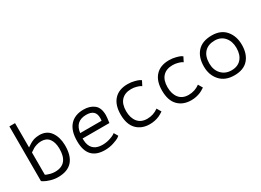

<svg xmlns="http://www.w3.org/2000/svg" viewBox="-27 -1428 2878 2120"><g transform="rotate(-30 1412.0 -367.5)"><path d="M88 -745H160V-435Q164 -438 179.5 -448Q195 -458 202 -462.5Q209 -467 225 -475Q241 -483 254 -487Q267 -491 286 -494Q305 -497 325 -497Q418 -497 466 -430Q514 -363 516 -262Q520 10 276 10Q229 10 182 -4Q135 -18 112 -32L88 -47ZM276 -58Q447 -58 444 -262Q442 -339 408.5 -383.5Q375 -428 309 -428Q278 -428 249.5 -419Q221 -410 207 -401.5Q193 -393 160 -371V-87Q165 -84 177 -78.5Q189 -73 218 -65.5Q247 -58 276 -58Z M1073 -321Q1073 -307 1070.5 -284Q1068 -261 1065 -243L1063 -225H721Q721 -196 726 -166Q750 -54 879 -54Q925 -54 967.5 -67Q1010 -80 1029 -92L1048 -105L1078 -54Q1070 -47 1054.5 -36.5Q1039 -26 986 -8Q933 10 873 10Q654 10 654 -227Q653 -359 714 -428Q775 -497 888 -497Q969 -497 1021 -456Q1073 -415 1073 -321ZM886 -432Q746 -432 728 -290H1001V-296Q1002 -302 1002.5 -310.5Q1003 -319 1003 -326Q1003 -432 886 -432Z M1611 -455 1581 -396Q1578 -399 1565 -406Q1552 -413 1521.5 -421.5Q1491 -430 1457 -430Q1377 -430 1332.5 -383Q1288 -336 1288 -246Q1288 -159 1330 -107.5Q1372 -56 1450 -56Q1530 -56 1593 -103L1625 -48Q1588 -24 1568 -15Q1510 10 1446 10Q1342 10 1279.5 -54Q1217 -118 1217 -244Q1217 -365 1277.5 -431Q1338 -497 1450 -497Q1494 -497 1534.5 -486.5Q1575 -476 1589.5 -468Q1604 -460 1611 -455Z M2139 -455 2109 -396Q2106 -399 2093 -406Q2080 -413 2049.5 -421.5Q2019 -430 1985 -430Q1905 -430 1860.5 -383Q1816 -336 1816 -246Q1816 -159 1858 -107.5Q1900 -56 1978 -56Q2058 -56 2121 -103L2153 -48Q2116 -24 2096 -15Q2038 10 1974 10Q1870 10 1807.5 -54Q1745 -118 1745 -244Q1745 -365 1805.5 -431Q1866 -497 1978 -497Q2022 -497 2062.5 -486.5Q2103 -476 2117.5 -468Q2132 -460 2139 -455Z M2278 -243Q2278 -361 2340 -429.5Q2402 -498 2524 -498Q2639 -498 2700.5 -425.5Q2762 -353 2762 -243Q2762 -126 2702 -58Q2642 10 2524 10Q2407 10 2342.5 -62Q2278 -134 2278 -243ZM2347 -243Q2347 -159 2396 -106.5Q2445 -54 2524 -54Q2604 -54 2648.5 -104.5Q2693 -155 2693 -243Q2693 -327 2647 -380Q2601 -433 2524 -433Q2440 -433 2393.5 -383.5Q2347 -334 2347 -243Z"/></g></svg>

Font: Biancoenero Regular
Style: Regular
Weight: 400
Designer: Riccardo Lorusso, Umberto Mischi
Foundry: Biancoenero Edizioni
Version: Version 0.000